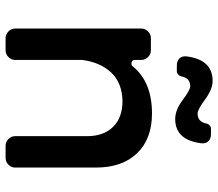

<svg xmlns="http://www.w3.org/2000/svg" viewBox="-68 -730 798 703"><g transform="rotate(90 331.5 -379.0)"><path d="M296 -676Q266 -676 260 -643Q259 -637 253.5 -632Q248 -627 243 -627H220Q203 -627 194 -637Q185 -647 187 -663Q199 -758 277 -758Q307 -758 344.5 -730.5Q382 -703 396 -703Q427 -703 433 -736Q434 -742 439.5 -747Q445 -752 450 -752H472Q489 -752 498 -742Q507 -732 505 -716Q493 -621 416 -621Q383 -621 346.5 -648.5Q310 -676 296 -676ZM351 -428Q285 -427 247 -387.5Q209 -348 200 -281V-35Q200 -21 189.5 -10.5Q179 0 165 0H120Q106 0 95.5 -10.5Q85 -21 85 -35V-497Q85 -511 95.5 -521.5Q106 -532 120 -532H165Q179 -532 189.5 -521.5Q200 -511 200 -497V-472Q200 -464 209 -461.5Q218 -459 223 -465Q280 -536 396 -536Q489 -536 541.5 -481.5Q594 -427 594 -331V-35Q594 -21 583.5 -10.5Q573 0 559 0H514Q500 0 489.5 -10.5Q479 -21 479 -35V-299Q479 -359 445 -393.5Q411 -428 351 -428Z"/></g></svg>

Font: Trueno
Style: Round
Weight: 400
Designer: Julieta Ulanovsky, Jasper
Foundry: Julieta Ulanovsky, Cannot Into Space Fonts
Version: Version 3.001